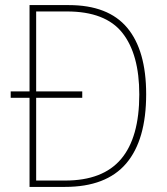

<svg xmlns="http://www.w3.org/2000/svg" viewBox="-20 -800 654 754"><path d="M250 -780Q405 -780 479.5 -691Q554 -602 554 -430Q554 -250 475.5 -158Q397 -66 235 -66H96V-416H22V-441H96V-780ZM243 -755H122V-441H303V-416H122V-91H236Q384 -91 455.5 -175.5Q527 -260 527 -429Q527 -587 460.5 -671Q394 -755 243 -755Z"/></svg>

Font: Noto Sans Malayalam UI SemiCondensed Thin
Style: Regular
Weight: 100
Width: 4
Designer: Jelle Bosma - Monotype Design Team
Foundry: Monotype Imaging Inc.
Version: Version 2.104; ttfautohint (v1.8.4.7-5d5b)